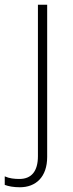

<svg xmlns="http://www.w3.org/2000/svg" viewBox="-71 -550 308 810"><path d="M13 240C80 240 128 197 128 112V-530H89V109C89 172 62 205 11 205C-10 205 -31 203 -51 194V230C-35 236 -14 240 13 240Z"/></svg>

Font: Noto Sans Myanmar ExtraLight
Style: Regular
Weight: 200
Designer: Monotype Design Team
Foundry: Monotype Imaging Inc.
Version: Version 2.107